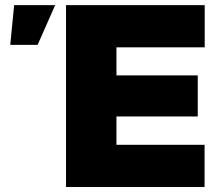

<svg xmlns="http://www.w3.org/2000/svg" viewBox="-20 -748 871 768"><path d="M244.1 0V-727.5H798.8V-558.6H445.8V-446.3H771V-282.2H445.8V-168.9H798.3V0ZM21 -568.4 36.6 -727.5H200.7L130.4 -568.4Z"/></svg>

Font: Inter 28pt Black
Style: Regular
Weight: 900
Designer: Rasmus Andersson
Foundry: rsms
Version: Version 4.001;git-66647c0bb